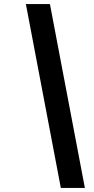

<svg xmlns="http://www.w3.org/2000/svg" viewBox="-20 -730 464 950"><path d="M400 200 227 -710H108L281 200Z"/></svg>

Font: Falling Sky
Style: ExBdObl
Weight: 400
Designer: Paul D. Hunt
Foundry: Adobe Systems Incorporated
Version: Version 1.02